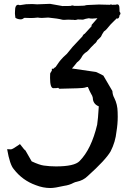

<svg xmlns="http://www.w3.org/2000/svg" viewBox="-20 -738 651 985"><path d="M238.8 226.6Q200.7 226.6 163.6 211.9Q95.2 187.5 50.8 129.9Q30.3 106.9 16.6 27.3Q22.5 27.3 27.3 27.8Q32.2 28.3 36.1 28.3Q44.4 28.3 81.5 2L81.1 -0.5Q106.9 33.7 110.4 33.7Q137.2 81.1 139.2 84Q141.1 86.9 142.6 89.8Q182.6 108.4 204.6 111.3Q235.4 115.7 267.1 115.7Q361.8 115.7 388.2 88.4Q448.7 27.3 478.5 -98.6Q482.9 -125.5 486.8 -192.4Q456.5 -204.6 456.1 -236.3Q454.1 -247.1 447.8 -255.9Q440.4 -268.6 430.7 -292Q424.8 -292 414.8 -288.3Q404.8 -284.7 284.2 -282.7L278.3 -287.6Q275.9 -285.6 253.9 -285.6Q236.8 -285.6 236.8 -338.9L237.3 -360.8Q243.2 -373.5 245.1 -373.5Q245.6 -373.5 245.6 -372.6L246.1 -385.3L255.9 -385.7Q257.3 -390.6 265.1 -394L284.2 -421.4Q288.6 -427.7 305.2 -445.3Q314.5 -453.1 323.2 -461.9L352.5 -497.6L402.8 -551.3Q407.2 -562 414.6 -564.9Q420.9 -571.3 450.2 -604Q451.7 -606.9 451.7 -607.9Q451.7 -608.4 451.2 -608.4Q449.2 -608.4 442.4 -601.6L480 -644.5L453.6 -642.6Q443.8 -642.6 435.5 -644.5Q418.9 -642.1 405.8 -637.2Q390.6 -637.2 378.9 -638.2Q370.6 -635.3 363.3 -635.3Q358.4 -635.3 354 -636.7Q353.5 -636.2 352.5 -636.2L331.1 -637.2Q322.3 -637.2 310.5 -636.2H306.2Q301.8 -636.2 300.3 -636.7Q278.3 -643.1 227.5 -647.9L195.3 -646Q183.6 -646 173.8 -647.9Q153.8 -645.5 137.7 -645.5Q119.1 -645.5 105 -646.5Q95.2 -638.7 86.4 -638.7Q71.3 -638.7 59.1 -646.5Q58.6 -652.3 57.6 -658.2Q56.6 -664.1 56.6 -668.9L57.1 -681.6Q57.1 -713.4 73.2 -713.4Q76.7 -713.4 81.1 -711.4L113.8 -716.3Q121.6 -717.3 145.5 -717.3Q157.7 -715.8 170.4 -715.8L236.8 -718.3L300.3 -707L341.3 -707.5Q347.7 -710 352.5 -710Q355.5 -710 359.4 -708H385.7Q392.6 -709 412.1 -709Q422.4 -712.4 432.6 -712.4L487.3 -714.8L543.9 -713.4Q546.4 -715.3 548.8 -715.3Q551.8 -715.3 554.7 -713.4L573.7 -713.9Q578.1 -715.8 581.1 -715.8Q592.8 -715.8 592.8 -695.8L593.3 -678.7Q598.1 -672.9 598.1 -668Q598.1 -664.6 593.3 -660.2Q591.8 -644 583 -642.6L577.1 -643.1Q570.3 -633.8 566.4 -631.8Q549.3 -616.2 526.9 -588.4Q520.5 -581.1 513.2 -576.7Q503.4 -562.5 498 -549.8Q487.8 -538.6 479 -531.2Q473.6 -518.6 462.9 -511.7L462.4 -510.7Q443.4 -492.2 433.6 -480Q428.2 -474.1 426.3 -473.1Q406.2 -461.4 397.5 -442.4Q388.2 -427.2 375 -418Q362.8 -401.9 352.1 -390.1L349.1 -386.7L472.7 -368.7Q491.7 -360.4 510.3 -350.1L556.6 -271Q557.6 -250.5 566.4 -235.4Q583 -202.1 583.5 -163.1L584 -139.2Q584 -101.6 577.6 -63.5Q572.3 -9.8 547.4 38.6Q522 82.5 429.7 165.5Q407.2 187.5 374.5 194.3Q365.7 195.8 357.9 199.7Q335.4 211.9 309.6 215.3Q260.7 226.6 238.8 226.6Z"/></svg>

Font: Kurland
Style: Regular
Weight: 400
Designer: GGBot
Version: 0.22